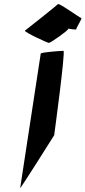

<svg xmlns="http://www.w3.org/2000/svg" viewBox="-20 -965 432 971"><path d="M106 -810C103 -802 221 -748 227 -748C236 -748 327 -812 326 -820C326 -820 370 -812 366 -818C365 -824 398 -874 391 -874C384 -874 278 -952 273 -944C268 -938 107 -810 106 -810ZM82 -14C81 -6 254 -281 254 -281C255 -288 312 -708 301 -708C291 -708 187 -701 186 -694Z"/></svg>

Font: Ampere
Style: UltCndIta
Weight: 400
Version: Version 1